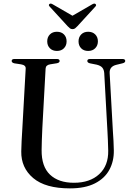

<svg xmlns="http://www.w3.org/2000/svg" viewBox="-20 -1026 742 1061"><path d="M574 -296 556 -622.5Q554.5 -641 545.5 -652Q536.5 -663 515 -668.5L477.5 -676Q462.5 -679.5 462.5 -689Q462.5 -700 477.5 -700H657Q672 -700 672 -689Q672 -679.5 656.5 -676L623.5 -668Q583.5 -658.5 586 -621L604 -298Q606 -272 607.2 -246.8Q608.5 -221.5 609 -195Q610 -135 584.2 -87.5Q558.5 -40 504.2 -12.5Q450 15 366.5 15Q231 15 163.5 -42Q96 -99 97.5 -189.5Q97.5 -210.5 99.5 -247.5Q101.5 -284.5 103.5 -316.5L122 -647.5Q123 -666 96 -670.5L59.5 -676Q44.5 -679.5 44.5 -689Q44.5 -700 59.5 -700H294.5Q309.5 -700 309.5 -689Q309.5 -679.5 294.5 -676.5L257 -670.5Q233 -666.5 232 -647L214 -319Q212 -281.5 211.2 -251Q210.5 -220.5 210 -197Q209 -106 256.2 -61Q303.5 -16 388.5 -16Q477 -16 528.2 -63.5Q579.5 -111 578 -193.5Q577.5 -226 576.2 -250.8Q575 -275.5 574 -296ZM294.5 -744.5Q270.5 -744.5 255.8 -759.2Q241 -774 241 -797.5Q241 -821 255.8 -835.8Q270.5 -850.5 294.5 -850.5Q319 -850.5 333.5 -835.8Q348 -821 348 -797.5Q348 -774.5 333.5 -759.5Q319 -744.5 294.5 -744.5ZM467 -744.5Q443 -744.5 428.5 -759.2Q414 -774 414 -797.5Q414 -820.5 428.5 -835.5Q443 -850.5 467 -850.5Q491.5 -850.5 506.2 -835.8Q521 -821 521 -797.5Q521 -774.5 506.2 -759.5Q491.5 -744.5 467 -744.5ZM407.5 -881Q400.5 -873.5 394.8 -869.2Q389 -865 381 -865Q372.5 -865 366.8 -869.2Q361 -873.5 354 -881L255 -989Q246 -998 253.5 -1004Q260 -1009 271.5 -1002L380.5 -939L489.5 -1002Q501.5 -1009 507.5 -1004Q515 -998 506.5 -989Z"/></svg>

Font: Fraunces 72pt S000
Style: Regular
Weight: 400
Version: Version 1.000; ttfautohint (v1.8.3)